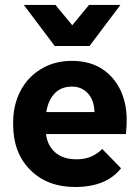

<svg xmlns="http://www.w3.org/2000/svg" viewBox="-20 -746 564 776"><path d="M201.2 -560.1 76.2 -726.1H204.1L272 -644L339.8 -726.1H466.8L341.8 -560.1ZM283.2 9.8Q171.4 9.8 102.3 -59.3Q33.2 -128.4 33.2 -242.2V-252Q33.2 -321.3 62.3 -377.7Q91.3 -434.1 145.8 -467Q200.2 -500 270 -500Q383.3 -500 444.1 -419.2Q504.9 -338.4 488.8 -204.1H166Q171.9 -156.7 203.9 -129.4Q235.8 -102.1 290 -102.1Q352.5 -102.1 393.1 -144L469.2 -65.9Q409.7 9.8 283.2 9.8ZM271 -396Q227.1 -396 200.9 -368.4Q174.8 -340.8 167 -293H361.8Q360.4 -341.3 335.2 -368.7Q310.1 -396 271 -396Z"/></svg>

Font: SUSE
Style: Bold
Weight: 700
Designer: Rene Bieder
Foundry: SUSE
Version: Version 1.000